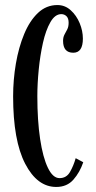

<svg xmlns="http://www.w3.org/2000/svg" viewBox="-20 -731 380 761"><path d="M203 10Q127.5 10 79.8 -82Q32 -174 32 -349Q32 -415 43 -479.2Q54 -543.5 75.8 -596Q97.5 -648.5 130.5 -679.8Q163.5 -711 207.5 -711Q237.5 -711 260.2 -690.5Q283 -670 295.8 -639.2Q308.5 -608.5 308.5 -578Q308.5 -522 270.5 -522Q230 -522 230 -569Q230 -583.5 235.5 -593.8Q241 -604 246.5 -614.5Q252 -625 252 -641Q252 -658.5 243.5 -666.8Q235 -675 223 -675Q198 -675 179.8 -643.2Q161.5 -611.5 150.2 -561.2Q139 -511 133.5 -455Q128 -399 128 -350Q128 -253.5 139 -180.2Q150 -107 169.8 -66Q189.5 -25 216 -25Q243.5 -25 257.5 -49.5Q271.5 -74 280 -104L310 -88Q296.5 -48 271 -19Q245.5 10 203 10Z"/></svg>

Font: Imbue 10pt Medium
Style: Regular
Weight: 500
Designer: Tyler Finck
Foundry: Etcetera Type Company
Version: Version 1.102; ttfautohint (v1.8.3)